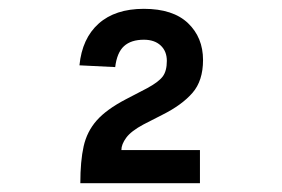

<svg xmlns="http://www.w3.org/2000/svg" viewBox="-20 -738 640 435"><path d="M162 -323Q162 -373 169.5 -406.5Q177 -440 199 -465Q221 -490 265 -513L313 -538Q339 -552 348.5 -564.5Q358 -577 358 -600Q358 -622 344 -635Q330 -648 306 -648Q277 -648 261 -633.5Q245 -619 241 -586L160 -590Q166 -651 203.5 -684.5Q241 -718 306 -718Q372 -718 406 -685.5Q440 -653 440 -602Q440 -555 416 -527.5Q392 -500 348 -478L305 -456Q277 -441 266 -426Q255 -411 255 -398H433V-323Z"/></svg>

Font: Geist Mono SemiBold
Style: Regular
Weight: 600
Monospace: yes
Designer: Basement.studio, Andrés Briganti, Mateo Zaragoza
Foundry: Basement.studio, Vercel, Andrés Briganti, Guido Ferreyra, Mateo Zaragoza
Version: Version 1.500; ttfautohint (v1.8.4.7-5d5b)